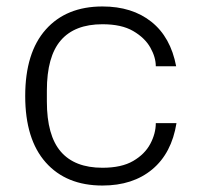

<svg xmlns="http://www.w3.org/2000/svg" viewBox="-20 -564 624 594"><path d="M297 10Q185 10 121.5 -61.5Q58 -133 58 -267Q58 -401 121.5 -472.5Q185 -544 297 -544Q389 -544 448.5 -496.5Q508 -449 525 -359H462Q462 -387 445 -417Q428 -447 392 -468Q356 -489 297 -489Q211 -489 168 -439Q125 -389 125 -284V-250Q125 -145 168 -95Q211 -45 297 -45Q356 -45 392 -66Q428 -87 445 -119Q462 -151 462 -183H526Q511 -90 451 -40Q391 10 297 10Z"/></svg>

Font: Mozilla Text ExtraLight
Style: Regular
Weight: 200
Designer: Studio DRAMA
Foundry: Studio DRAMA
Version: Version 1.000